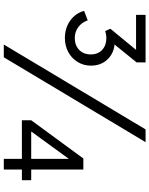

<svg xmlns="http://www.w3.org/2000/svg" viewBox="92 -877 785 1009"><g transform="rotate(90 484.5 -372.5)"><path d="M37 -422 87 -441Q98 -409 123 -391Q148 -373 180 -373Q218 -373 242 -396Q266 -419 266 -457Q266 -495 242 -517Q218 -539 180 -539Q163 -539 143 -533L131 -560L242 -695H58V-745H308V-698L214 -582Q263 -577 294 -543Q325 -509 325 -458Q325 -420 306 -388.5Q287 -357 254 -339Q221 -321 180 -321Q128 -321 89 -348.5Q50 -376 37 -422ZM660 -745H727L281 0H214ZM815 -95H612V-144L813 -418H871V-144H927V-95H871V0H815ZM815 -144V-342L671 -144Z"/></g></svg>

Font: Eudoxus Sans Light
Style: Regular
Weight: 300
Designer: Stijn de Vries
Foundry: tokotype
Version: Version 2.005